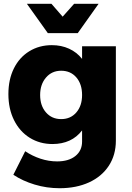

<svg xmlns="http://www.w3.org/2000/svg" viewBox="-20 -783 688 1004"><path d="M23.9 0ZM585.9 -541V-47.9Q585.9 27.3 549.1 83.7Q512.2 140.1 445.6 170.7Q378.9 201.2 292 201.2Q224.1 201.2 161.1 182.1Q98.1 163.1 49.8 130.9L111.8 7.8Q148.9 32.7 191.9 46.9Q234.9 61 278.8 61Q338.9 61 374 33Q409.2 4.9 409.2 -43V-101.1Q355 -30.3 254.9 -29.8Q188 -29.8 135.5 -62.5Q83 -95.2 53.5 -154.5Q23.9 -213.9 23.9 -291Q23.9 -367.2 52.5 -425Q81.1 -482.9 133.1 -514.9Q185.1 -546.9 251 -546.9Q300.8 -546.9 341.3 -528.3Q381.8 -509.8 409.2 -475.1V-541ZM409.2 -286.1Q409.2 -343.3 379.2 -378.2Q349.1 -413.1 299.8 -413.1Q251 -413.1 220.5 -377.4Q189.9 -341.8 189.9 -286.1Q189.9 -230 220.5 -195.1Q251 -160.2 299.8 -160.2Q349.1 -160.2 379.2 -195.1Q409.2 -230 409.2 -286.1ZM367.7 -763.2H495.6L386.7 -609.9H230L120.6 -763.2H249L307.6 -695.8Z"/></svg>

Font: Argentum Sans
Style: Bold
Weight: 700
Designer: Julieta Ulanovsky (Modified by Cristiano Sobral)
Foundry: Julieta Ulanovsky
Version: Version 1.000; ttfautohint (v1.5.65-e2d9)